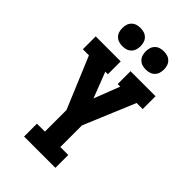

<svg xmlns="http://www.w3.org/2000/svg" viewBox="-281 -1062 1162 1162"><g transform="rotate(45 300.0 -481.5)"><path d="M166 0V-110H234V-295L96 -625H44V-735H258V-625H236L300 -460L364 -625H342V-735H556V-625H504L366 -295V-110H434V0ZM400 -807Q384 -807 369 -811.5Q354 -816 342.5 -827.5Q331 -839 326.5 -854Q322 -869 322 -885Q322 -901 326.5 -916Q331 -931 342.5 -942.5Q354 -954 369 -958.5Q384 -963 400 -963Q416 -963 431 -958.5Q446 -954 457.5 -942.5Q469 -931 473.5 -916Q478 -901 478 -885Q478 -869 473.5 -854Q469 -839 457.5 -827.5Q446 -816 431 -811.5Q416 -807 400 -807ZM200 -807Q184 -807 169 -811.5Q154 -816 142.5 -827.5Q131 -839 126.5 -854Q122 -869 122 -885Q122 -901 126.5 -916Q131 -931 142.5 -942.5Q154 -954 169 -958.5Q184 -963 200 -963Q216 -963 231 -958.5Q246 -954 257.5 -942.5Q269 -931 273.5 -916Q278 -901 278 -885Q278 -869 273.5 -854Q269 -839 257.5 -827.5Q246 -816 231 -811.5Q216 -807 200 -807Z"/></g></svg>

Font: Iosevka Slab XBdEx
Style: Regular
Weight: 800
Width: 7
Monospace: yes
Designer: Belleve Invis
Foundry: Belleve Invis
Version: Version 11.1.0; ttfautohint (v1.8.3)